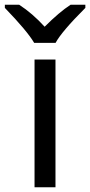

<svg xmlns="http://www.w3.org/2000/svg" viewBox="-60 -786 378 806"><path d="M172.9 0H85V-536.1H172.9ZM-39.6 -766.1H20.5Q76.2 -730 127.4 -673.8Q189 -735.4 236.3 -766.1H298.3V-752.9Q198.2 -652.8 173.3 -606H83.5Q54.2 -655.8 -39.6 -752.9Z"/></svg>

Font: NotoSans
Style: Regular
Weight: 400
Designer: Monotype Design team
Foundry: Monotype Imaging Inc.
Version: Version 1.04